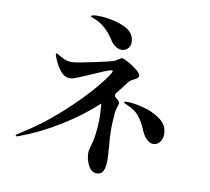

<svg xmlns="http://www.w3.org/2000/svg" viewBox="-92 -927 1184 1085"><g transform="rotate(10 500.0 -385.0)"><path d="M345 -815Q345 -819 356 -821.5Q367 -824 378 -824Q461 -824 529 -796Q597 -768 597 -710Q597 -686 582.5 -672Q568 -658 549 -658Q531 -658 514 -669Q497 -680 486 -696Q433 -781 366 -804Q360 -806 352.5 -809Q345 -812 345 -815ZM612 -478Q588 -444 562 -414Q556 -407 556 -400Q556 -391 566 -384Q587 -368 587 -359Q587 -354 581 -337Q575 -320 573 -302Q568 -250 568 -210Q568 -157 573 -115Q573 -105 575 -83Q576 -74 577 -60.5Q578 -47 578 -28Q578 10 567.5 32Q557 54 530 54Q500 54 482 19.5Q464 -15 464 -52Q464 -65 467 -74Q493 -158 493 -249Q493 -293 489 -334Q489 -337 488 -339Q401 -258 289 -189Q177 -120 61 -77Q54 -74 49 -74Q43 -74 43 -78Q43 -82 55 -89Q181 -167 286.5 -263Q392 -359 455.5 -436.5Q519 -514 520 -530Q520 -534 515 -534Q504 -534 473.5 -521.5Q443 -509 410 -494Q360 -472 331.5 -460.5Q303 -449 289 -449Q255 -449 230 -482Q205 -515 189 -560L187 -569Q187 -574 191 -574Q195 -574 201.5 -570Q208 -566 211 -564Q228 -554 244.5 -547.5Q261 -541 283 -541Q306 -541 402.5 -561.5Q499 -582 520 -590L541 -602Q554 -612 562 -612Q569 -612 597 -596.5Q625 -581 648.5 -562Q672 -543 672 -530Q672 -517 646 -505Q625 -497 612 -478ZM868 -231Q868 -202 853 -183.5Q838 -165 817 -165Q796 -165 778 -183Q760 -201 748 -229Q728 -278 704.5 -307Q681 -336 637 -355Q626 -359 620 -362.5Q614 -366 614 -369Q614 -374 632 -374Q666 -374 722.5 -360Q779 -346 823.5 -314Q868 -282 868 -231Z"/></g></svg>

Font: Shippori Mincho B1
Style: Bold
Weight: 700
Designer: FONTDASU
Foundry: FONTDASU / Google Inc. / but / Adobe
Version: Version 3.110; ttfautohint (v1.8.3)